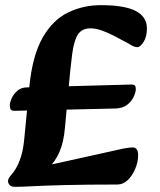

<svg xmlns="http://www.w3.org/2000/svg" viewBox="-20 -716 620 745"><path d="M20 -33Q31 -45 41.5 -62Q52 -79 61.5 -108.5Q71 -138 75 -186L94 -381Q106 -501 145.5 -570Q185 -639 244 -667.5Q303 -696 371 -696Q463 -696 506.5 -673.5Q550 -651 550 -606Q550 -573 537 -553Q524 -533 513 -533Q502 -533 487 -542Q472 -551 458 -558Q442 -567 420.5 -578Q399 -589 375.5 -597.5Q352 -606 331 -606Q298 -606 282.5 -582.5Q267 -559 260 -505.5Q253 -452 245 -362L232 -220Q227 -163 210.5 -126Q194 -89 170 -66Q146 -43 117 -28L122 -65L461 -140Q472 -142 481 -143Q490 -144 495 -144Q505 -144 510.5 -136.5Q516 -129 516 -114Q516 -88 505 -61.5Q494 -35 476 -17.5Q458 0 435 0Q316 0 236 2Q156 4 108 6.5Q60 9 37 9Q19 9 13 -4.5Q7 -18 20 -33ZM489 -388Q501 -388 504 -383.5Q507 -379 507 -371Q507 -358 498.5 -340Q490 -322 473 -309Q456 -296 428 -295L36 -286Q24 -286 21 -292Q18 -298 18 -308Q18 -318 25 -334Q32 -350 47 -363.5Q62 -377 86 -377Z"/></svg>

Font: Alkatra
Style: Bold
Weight: 700
Designer: Suman Bhandary
Version: Version 1.100;gftools[0.9.22]